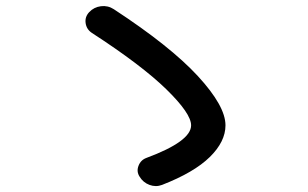

<svg xmlns="http://www.w3.org/2000/svg" viewBox="-20 -686 1040 648"><path d="M290 -575Q272 -587 269 -608Q266 -629 281 -645Q297 -662 320.5 -665Q344 -668 364 -655Q555 -530 648 -429Q741 -328 741 -263Q741 -208 688 -156Q635 -104 527 -62Q506 -54 484.5 -62Q463 -70 451 -90Q440 -107 447.5 -126.5Q455 -146 474 -153Q625 -209 625 -263Q625 -303 541.5 -384.5Q458 -466 290 -575Z"/></svg>

Font: Rounded Mplus 1c Medium
Style: Regular
Weight: 500
Version: Version 1.059.20150529